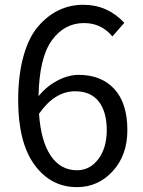

<svg xmlns="http://www.w3.org/2000/svg" viewBox="-20 -767 595 800"><path d="M300.8 -57.6Q354.5 -57.6 389.6 -104Q424.8 -150.4 424.8 -224.6Q424.8 -300.8 391.6 -343.8Q358.4 -386.7 293 -386.7Q208 -386.7 142.6 -293Q150.4 -178.7 191.4 -118.2Q232.4 -57.6 300.8 -57.6ZM498 -671.9 448.2 -615.2Q402.3 -670.9 330.1 -670.9Q248 -670.9 195.8 -598.6Q143.6 -526.4 140.6 -366.2Q173.8 -407.2 219.2 -431.2Q264.6 -455.1 307.6 -455.1Q402.3 -455.1 456.5 -396Q510.7 -336.9 510.7 -224.6Q510.7 -120.1 449.7 -53.7Q388.7 12.7 300.8 12.7Q191.4 12.7 123.5 -80.6Q55.7 -173.8 55.7 -349.6Q55.7 -453.1 77.6 -532.2Q99.6 -611.3 138.7 -656.7Q177.7 -702.1 225.1 -724.6Q272.5 -747.1 327.1 -747.1Q427.7 -747.1 498 -671.9Z"/></svg>

Font: Nasu
Style: Regular
Weight: 400
Designer: Ryoko NISHIZUKA (kana &amp; ideographs); Paul D. Hunt (Latin, Greek &amp; Cyrillic); Wenlong ZHANG (bopomofo); Sandoll C
Version: Version 2014.1215